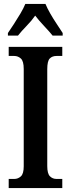

<svg xmlns="http://www.w3.org/2000/svg" viewBox="-20 -951 358 971"><path d="M24 0V-46H52Q71 -46 85.5 -59Q100 -72 100 -110V-602Q100 -642 85.5 -655Q71 -668 52 -668H24V-714H295V-668H266Q244 -668 231.5 -655Q219 -642 219 -601V-111Q219 -73 232.5 -59.5Q246 -46 266 -46H295V0ZM20 -784Q33 -803 50 -829Q67 -855 83 -882Q99 -909 108 -931H210Q219 -909 234.5 -882Q250 -855 267.5 -829Q285 -803 297 -784V-771H246Q230 -791 203.5 -819Q177 -847 158 -872Q140 -846 114.5 -820Q89 -794 71 -771H20Z"/></svg>

Font: Noto Serif Ethiopic ExtraCondensed SemiBold
Style: Regular
Weight: 600
Width: 2
Designer: Monotype Design Team
Foundry: Monotype Imaging Inc.
Version: Version 2.102; ttfautohint (v1.8.4.7-5d5b)